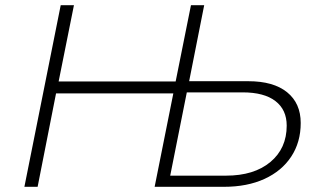

<svg xmlns="http://www.w3.org/2000/svg" viewBox="-20 -720 1229 740"><path d="M74 0 214 -700H265L206 -406H657L716 -700H767L709 -407H937Q1034 -407 1086.5 -364.5Q1139 -322 1139 -246Q1139 -172 1102.5 -116.5Q1066 -61 999.5 -30.5Q933 0 843 0H576L648 -360H196L125 0ZM700 -364 636 -43H851Q959 -43 1022 -95.5Q1085 -148 1085 -236Q1085 -297 1041.5 -330.5Q998 -364 915 -364Z"/></svg>

Font: Montserrat Light
Style: Italic
Weight: 300
Italic angle: -11.3°
Designer: Julieta Ulanovsky
Foundry: Julieta Ulanovsky
Version: Version 9.000; ttfautohint (v1.8.4.7-5d5b)